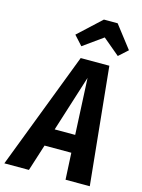

<svg xmlns="http://www.w3.org/2000/svg" viewBox="-180 -1016 809 1094"><g transform="rotate(15 225.0 -469.0)"><path d="M318 0 310 -157H152L102 0H-43L222 -692H391L461 0ZM184 -261H305L289 -593ZM208 -758 158 -813 293 -938H374L476 -806L423 -758L324 -841Z"/></g></svg>

Font: Fira Sans Extra Condensed SemiBold
Style: Italic
Weight: 600
Width: 3
Italic angle: -8°
Designer: Carrois Corporate & Edenspiekermann AG
Foundry: Carrois Corporate GbR & Edenspiekermann AG
Version: Version 4.203